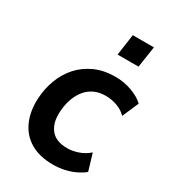

<svg xmlns="http://www.w3.org/2000/svg" viewBox="-181 -830 841 937"><g transform="rotate(30 240.0 -361.0)"><path d="M266 10Q189 10 138 -20.5Q87 -51 62.5 -106.5Q38 -162 42 -234Q45 -291 64.5 -342Q84 -393 118.5 -431Q153 -469 202.5 -491.5Q252 -514 318 -514Q366 -514 410 -498Q454 -482 480 -457L440 -365Q419 -387 387.5 -398.5Q356 -410 323 -410Q284 -410 255.5 -395.5Q227 -381 208 -355.5Q189 -330 179 -298.5Q169 -267 167 -231Q163 -168 192.5 -131Q222 -94 286 -94Q315 -94 347 -105Q379 -116 405 -139L433 -45Q414 -29 386.5 -16Q359 -3 328 3.5Q297 10 266 10ZM271 -613 288 -732H407L389 -613Z"/></g></svg>

Font: Nunitoga
Style: Bold Italic
Weight: 700
Italic angle: -9°
Designer: Vernon Adams
Foundry: Vernon Adams
Version: Version 1.0